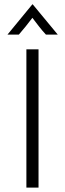

<svg xmlns="http://www.w3.org/2000/svg" viewBox="-20 -848 293 868"><path d="M99.3 0V-625H154.2V0ZM13.9 -691.7 126.4 -828.5H127.8L241 -691.7H187.5Q170.8 -709.7 156.6 -728.1Q142.4 -746.5 126.4 -767.4Q110.4 -746.5 95.8 -728.1Q81.2 -709.7 65.3 -691.7Z"/></svg>

Font: Afacad Flux Light
Style: Regular
Weight: 300
Designer: Kristian Moeller
Foundry: Dicotype
Version: Version 1.100